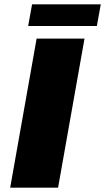

<svg xmlns="http://www.w3.org/2000/svg" viewBox="-20 -866 485 886"><path d="M110 -746H427L445 -846H128ZM27 0H248L370 -688H149Z"/></svg>

Font: Archivo Black
Style: Italic
Weight: 900
Italic angle: -10°
Designer: Hector Gatti
Foundry: Omnibus-Type
Version: Version 2.001